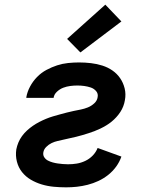

<svg xmlns="http://www.w3.org/2000/svg" viewBox="-20 -796 640 824"><path d="M264 8Q237 8 210.5 5.5Q184 3 159 -4.5Q134 -12 112 -25Q90 -38 74.5 -57.5Q59 -77 52.5 -102.5Q46 -128 50 -155Q53 -170 59 -184.5Q65 -199 74.5 -212Q84 -225 96 -236Q108 -247 121 -256Q134 -265 148.5 -272.5Q163 -280 177.5 -286Q192 -292 207 -296.5Q222 -301 237 -305Q252 -309 267 -313Q282 -317 297 -320Q312 -323 327 -326Q342 -329 357 -335Q372 -341 384.5 -352.5Q397 -364 399 -379Q402 -394 392.5 -405Q383 -416 369.5 -420.5Q356 -425 341.5 -427Q327 -429 312 -429Q297 -429 281.5 -427Q266 -425 251.5 -419.5Q237 -414 224.5 -402.5Q212 -391 210 -376H93V-379Q97 -402 109 -424.5Q121 -447 139 -465.5Q157 -484 179.5 -496Q202 -508 225 -515.5Q248 -523 272 -525.5Q296 -528 319 -528Q345 -528 370.5 -525Q396 -522 419.5 -514.5Q443 -507 462.5 -493.5Q482 -480 495.5 -460.5Q509 -441 515 -416.5Q521 -392 516 -366Q514 -353 509 -340Q504 -327 496.5 -315.5Q489 -304 479.5 -293.5Q470 -283 459 -274Q448 -265 435.5 -257.5Q423 -250 410.5 -244Q398 -238 385 -233Q372 -228 359 -224Q346 -220 333 -216Q320 -212 307 -209Q294 -206 280.5 -203Q267 -200 254 -197Q241 -194 227.5 -191Q214 -188 201.5 -182Q189 -176 178.5 -165.5Q168 -155 166 -142Q164 -130 170 -121Q176 -112 185.5 -107Q195 -102 206 -99Q217 -96 227.5 -94.5Q238 -93 249.5 -92Q261 -91 272 -91Q291 -91 309.5 -94Q328 -97 346 -105.5Q364 -114 378 -128.5Q392 -143 399 -161L501 -124Q493 -101 478.5 -81Q464 -61 444.5 -45.5Q425 -30 402.5 -19.5Q380 -9 356.5 -3Q333 3 310 5.5Q287 8 264 8ZM325 -571 268 -629 432 -776 501 -704Z"/></svg>

Font: Iosevka Extended
Style: Bold Italic
Weight: 700
Width: 7
Italic angle: -9°
Monospace: yes
Designer: Belleve Invis
Foundry: Belleve Invis
Version: Version 32.5.0; ttfautohint (v1.8.4)